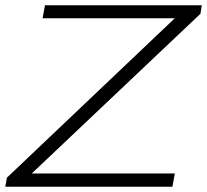

<svg xmlns="http://www.w3.org/2000/svg" viewBox="-32 -706 783 726"><path d="M-12 0 -6 -34 629 -637H129L138 -686H731L726 -654L88 -50H629L620 0Z"/></svg>

Font: Archivo SemiExpanded Thin
Style: Italic
Weight: 250
Width: 6
Italic angle: -10°
Designer: Hector Gatti
Foundry: Omnibus-Type
Version: Version 2.001